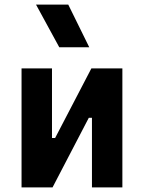

<svg xmlns="http://www.w3.org/2000/svg" viewBox="-20 -815 626 835"><path d="M73.7 0V-517.6H206.1V-214.8H219.7L377.4 -517.6H512.2V0H379.9V-302.7H366.2L208.5 0ZM237.8 -609.4 136.7 -794.9H276.9L368.2 -609.4Z"/></svg>

Font: CaskaydiaMono NF
Style: Bold
Weight: 700
Designer: Aaron Bell
Foundry: Saja Typeworks
Version: Version 2111.001; ttfautohint (v1.8.4);Nerd Fonts 3.1.1